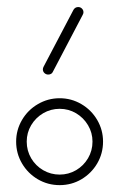

<svg xmlns="http://www.w3.org/2000/svg" viewBox="-20 -539 348 559"><path d="M249.3 -126.7Q249.3 -152.6 236.3 -174.4Q223.3 -196.3 201.5 -209.3Q179.6 -222.2 153.7 -222.2Q127.8 -222.2 105.7 -209.3Q83.7 -196.3 70.7 -174.4Q57.8 -152.6 57.8 -126.7Q57.8 -100.4 70.7 -78.3Q83.7 -56.3 105.7 -43.5Q127.8 -30.7 153.7 -30.7Q179.6 -30.7 201.5 -43.5Q223.3 -56.3 236.3 -78.3Q249.3 -100.4 249.3 -126.7ZM27 -126.7Q27 -160.7 44.1 -189.8Q61.1 -218.9 90.4 -235.9Q119.6 -253 153.7 -253Q187.8 -253 216.9 -235.9Q245.9 -218.9 263 -189.8Q280 -160.7 280 -126.7Q280 -92.2 263 -63.1Q245.9 -34.1 217 -17Q188.1 0 153.7 0Q119.3 0 90.2 -17Q61.1 -34.1 44.1 -63.1Q27 -92.2 27 -126.7ZM207.8 -518.5Q214.1 -518.5 218.5 -514.1Q223 -509.6 223 -503.3Q223 -499.6 220.7 -495.6L133.7 -329.6Q132.2 -325.9 128.5 -323.9Q124.8 -321.9 120.4 -321.9Q114.1 -321.9 109.4 -326.3Q104.8 -330.7 104.8 -337Q104.8 -340.7 106.7 -344.4L194.1 -510.7Q198.9 -518.5 207.8 -518.5Z"/></svg>

Font: 26F Galaxy Hebrew Ultra Light
Style: Regular
Weight: 200
Designer: C₂₉H₂₅N₃O₅
Version: Version 1.000